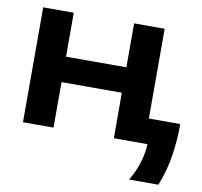

<svg xmlns="http://www.w3.org/2000/svg" viewBox="-75 -580 864 823"><g transform="rotate(10 356.5 -168.5)"><path d="M181 0H48V-500H181V-308.7H443.7V-500H576.7V-109.3H713.3Q713.7 -41.3 703.5 26.7Q693.3 94.7 666.3 163H538.7Q563 122 575.5 81.5Q588 41 590 0H443.7L443.3 -198H181Z"/></g></svg>

Font: Nata Sans
Style: Regular
Weight: 400
Designer: Daniel Uzquiano Cruz
Version: Version 1.001